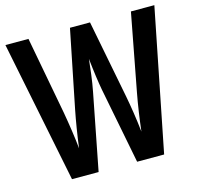

<svg xmlns="http://www.w3.org/2000/svg" viewBox="-104 -824 962 934"><g transform="rotate(-15 377.0 -357.0)"><path d="M752 -714H634L560 -324C549 -266 539 -197 532 -136C525 -203 514 -271 504 -323L428 -714H327L248 -322C238 -272 226 -199 218 -136C213 -188 202 -262 191 -324L118 -714H2L146 0H280L355 -385C365 -435 372 -497 377 -544C384 -477 392 -422 399 -384L474 0H610Z"/></g></svg>

Font: Noto Sans Myanmar UI ExtraCondensed SemiBold
Style: Regular
Weight: 600
Width: 2
Designer: Monotype Design Team
Foundry: Monotype Imaging Inc.
Version: Version 2.103